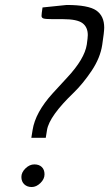

<svg xmlns="http://www.w3.org/2000/svg" viewBox="-20 -752 439 772"><path d="M159 -51Q159 -32 142.5 -16Q126 0 107.5 0Q89 0 77.5 -11Q66 -22 66 -40.5Q66 -59 82.5 -75Q99 -91 118 -91Q137 -91 148 -80.5Q159 -70 159 -51ZM333 -611Q333 -643 311.5 -659Q290 -675 233 -675H193Q164 -675 155.5 -677.5Q147 -680 147 -688Q147 -696 151 -722L248 -732Q335 -732 367 -710Q399 -688 399 -641Q399 -624 391 -571.5Q383 -519 348.5 -467.5Q314 -416 277 -380Q178 -285 169 -229L164 -198H106L111 -229Q122 -300 192 -377Q221 -409 250 -440Q320 -515 329 -573Q333 -601 333 -611Z"/></svg>

Font: Economica
Style: Italic
Weight: 400
Designer: Vicente Lamonaca
Foundry: Vicente Lamonaca
Version: Version 1.100